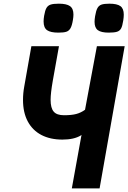

<svg xmlns="http://www.w3.org/2000/svg" viewBox="-20 -1048 714 1068"><path d="M433.5 -298 429.5 -294.5Q391.5 -271.5 327 -271.5Q259.5 -271.5 210.2 -297.2Q161 -323 134.5 -372.5Q108 -422 108 -492Q108 -529.5 115 -567.5L154.5 -791H308L273.5 -598Q261.5 -529 261.5 -492.5Q261.5 -447 278.8 -427Q296 -407 336 -407Q378 -407 404.2 -414Q430.5 -421 453 -437.5L519 -791H673.5L534 0H379.5ZM222.5 -929Q222.5 -942.5 225.5 -960.5Q230.5 -990 238.5 -1003.8Q246.5 -1017.5 261.8 -1022.5Q277 -1027.5 307.5 -1027.5Q350 -1027.5 369.2 -1014Q388.5 -1000.5 388.5 -967Q388.5 -954 385.5 -936.5Q380.5 -905.5 372 -890.8Q363.5 -876 348.5 -871.2Q333.5 -866.5 304.5 -866.5Q261.5 -866.5 242 -880Q222.5 -893.5 222.5 -929ZM506 -926.5Q506 -940 509 -958Q514 -988 521.8 -1002.5Q529.5 -1017 544.2 -1022.2Q559 -1027.5 588 -1027.5Q631.5 -1027.5 650 -1013.8Q668.5 -1000 668.5 -966.5Q668.5 -952.5 665.5 -933.5Q661 -904 653.8 -890.2Q646.5 -876.5 631.2 -871.5Q616 -866.5 585 -866.5Q543 -866.5 524.5 -880Q506 -893.5 506 -926.5Z"/></svg>

Font: JuliaMono ExtraBoldItalic
Style: Regular
Weight: 800
Italic angle: -9°
Monospace: yes
Designer: cormullion
Foundry: corm
Version: Version 0.049; ttfautohint (v1.8.4)